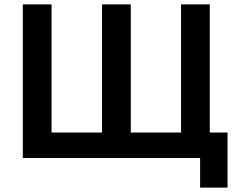

<svg xmlns="http://www.w3.org/2000/svg" viewBox="-20 -720 1073 875"><path d="M892 135H1017V-116H936V-700H805V-116H576V-700H445V-116H215V-700H84V0H892Z"/></svg>

Font: Fixel Display SemiBold
Style: Regular
Weight: 600
Designer: AlfaBravo + MacPaw
Foundry: Kyrylo Tkachov, Marchela Mozhyna, Serhii Makarenko, Maria Weinstein, Zakhar Kryvoshyya
Version: Version 1.211